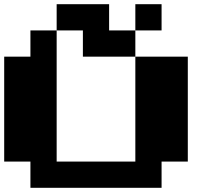

<svg xmlns="http://www.w3.org/2000/svg" viewBox="-20 -1020 1040 915"><path d="M375 -875H250V-1000H500V-875H625V-750H375ZM750 -875H625V-1000H750ZM875 -750V-250H750V-125H125V-250H0V-750H125V-875H250V-250H625V-750Z"/></svg>

Font: Press Start 2P
Style: Regular
Weight: 400
Designer: CodeMan38
Foundry: CodeMan38
Version: Version 3.000